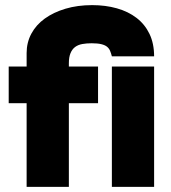

<svg xmlns="http://www.w3.org/2000/svg" viewBox="-20 -730 668 750"><path d="M14 -470H84V-523Q84 -564 102.5 -598.5Q121 -633 155 -657.5Q189 -682 236 -696Q283 -710 340 -710Q392 -710 436.5 -697.5Q481 -685 513.5 -660Q546 -635 564 -597.5Q582 -560 582 -510H417Q414 -522 410 -531.5Q406 -541 398 -547.5Q390 -554 375.5 -557.5Q361 -561 338 -561Q318 -561 301.5 -558Q285 -555 273.5 -546.5Q262 -538 255.5 -522.5Q249 -507 249 -483V-470H363V-327H249V0H84V-327H14ZM417 -470H582V0H417Z"/></svg>

Font: Tilda Sans Black
Style: Regular
Weight: 900
Designer: ParaType Ltd
Foundry: ParaType Ltd
Version: Version 1.009